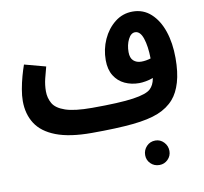

<svg xmlns="http://www.w3.org/2000/svg" viewBox="-87 -657 1061 997"><g transform="rotate(-10 444.0 -158.5)"><path d="M357 21Q241 21 169.5 -6.5Q98 -34 65.5 -84.5Q33 -135 33 -204Q33 -232 39 -266Q45 -300 54 -332.5Q63 -365 72 -390L184 -360Q176 -332 168 -299Q160 -266 160 -233Q160 -198 176.5 -169Q193 -140 241 -123.5Q289 -107 382 -107Q527 -107 599 -117.5Q671 -128 693 -150Q702 -159 708.5 -171.5Q715 -184 719 -205Q700 -198 680 -194.5Q660 -191 645 -191Q604 -191 569.5 -207Q535 -223 514.5 -256Q494 -289 494 -338Q494 -396 517 -447Q540 -498 581 -530.5Q622 -563 675 -563Q731 -563 771 -526.5Q811 -490 832 -428Q853 -366 853 -287Q853 -212 837.5 -159.5Q822 -107 794 -75Q762 -38 710.5 -17Q659 4 574 12.5Q489 21 357 21ZM618 -359Q618 -328 634 -313.5Q650 -299 675 -299Q700 -299 725 -307Q724 -372 710 -413.5Q696 -455 669 -455Q647 -455 632.5 -426Q618 -397 618 -359ZM675 246Q647 246 628.5 227.5Q610 209 610 183Q610 156 628.5 136.5Q647 117 675 117Q701 117 719.5 136.5Q738 156 738 183Q738 209 719.5 227.5Q701 246 675 246Z"/></g></svg>

Font: Noto Sans Arabic ExtCond
Style: Bold
Weight: 700
Width: 2
Designer: Monotype Design Team, Nadine Chahine, Nizar Qandah and Khaled Hosny
Foundry: Monotype Imaging Inc.
Version: Version 2.012; ttfautohint (v1.8.4.7-5d5b)